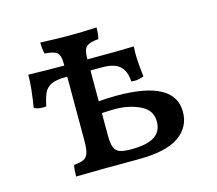

<svg xmlns="http://www.w3.org/2000/svg" viewBox="-82 -631 832 735"><g transform="rotate(-15 334.0 -263.5)"><path d="M593 -132Q593 -71 542 -35.5Q491 0 380 0Q230 0 134 2Q134 -28 138 -43Q163 -45 176 -51Q189 -57 194.5 -73Q200 -89 200 -121V-376H194Q156 -376 136.5 -366.5Q117 -357 108.5 -339Q100 -321 93 -287Q89 -286 79 -286Q57 -286 45 -294Q58 -372 58 -422Q128 -420 200 -420V-430Q200 -461 187.5 -471.5Q175 -482 139 -484Q134 -504 134 -529Q200 -526 246 -526Q299 -526 357 -529Q357 -500 352 -484Q319 -482 305.5 -471Q292 -460 292 -429V-420Q429 -420 476 -422L475 -394Q475 -358 482 -302Q464 -294 445 -294L432 -295Q430 -336 408.5 -356Q387 -376 341 -376H292V-254Q327 -257 364 -257Q593 -257 593 -132ZM487 -122Q487 -167 443 -188Q399 -209 343 -209Q328 -209 292 -207V-118Q292 -86 298.5 -70.5Q305 -55 320 -49.5Q335 -44 365 -44Q429 -44 458 -63.5Q487 -83 487 -122Z"/></g></svg>

Font: Vollkorn SC
Style: Regular
Weight: 400
Designer: Friedrich Althausen
Foundry: Friedrich Althausen
Version: Version 4.015